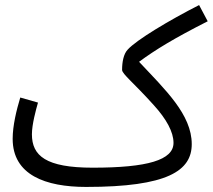

<svg xmlns="http://www.w3.org/2000/svg" viewBox="-20 -717 840 758"><path d="M320 21C642 21 737 -43 737 -148C737 -265 632 -363 529 -473C594 -521 668 -566 800 -633L766 -697C648 -637 518 -559 484 -521C468 -504 462 -473 462 -441C462 -425 508 -390 587 -302C637 -247 665 -196 665 -153C665 -85 562 -55 346 -55C161 -55 106 -102 106 -187C106 -226 122 -284 130 -312L60 -332C45 -282 30 -221 30 -169C30 -26 160 21 320 21Z"/></svg>

Font: Noto Sans Arabic UI Cn
Style: Regular
Weight: 400
Width: 3
Designer: Monotype Design Team, Nadine Chahine and Nizar Qandah
Foundry: Monotype Imaging Inc.
Version: Version 2.010